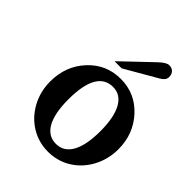

<svg xmlns="http://www.w3.org/2000/svg" viewBox="-193 -749 871 871"><g transform="rotate(45 242.5 -313.5)"><path d="M422.9 -379.9Q485.4 -311.5 485.4 -214.8Q485.4 -150.9 456.8 -96.9Q428.2 -43 378.4 -11.7Q366.2 -3.9 352.8 2Q339.4 7.8 325.2 11.7Q297.4 19.5 267.1 19.5Q206.1 19.5 155.8 -11.7Q106 -43 77.4 -96.4Q48.8 -149.9 48.8 -213.4Q48.8 -312.5 111.8 -380.4Q174.8 -448.2 267.3 -448.2Q359.9 -448.2 422.9 -379.9ZM267.1 -31.2Q316.9 -31.2 343.3 -78.1Q369.6 -125.5 369.6 -214.1Q369.6 -302.7 343.3 -350.6Q316.9 -397.5 268.6 -397.5Q164.6 -397.5 164.6 -213.9Q164.6 -125 190.9 -77.6Q204.6 -54.2 223.4 -42.7Q242.2 -31.2 267.1 -31.2ZM331.1 -618.7Q361.3 -647.5 378.7 -647.5Q396 -647.5 406.2 -637.2Q416.5 -627 416.5 -608.4Q416.5 -588.9 392.1 -574.7L236.8 -484.9L235.8 -484.4H235.4H196.3H193.4H190.4L192.4 -486.3L194.8 -488.8Z"/></g></svg>

Font: RIT Rachana
Style: Bold
Weight: 700
Designer: Hussain KH
Version: 1.5.2